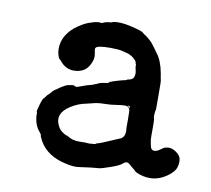

<svg xmlns="http://www.w3.org/2000/svg" viewBox="-60 -512 667 608"><g transform="rotate(10 273.5 -208.0)"><path d="M95 -181Q109 -197 110 -197L114 -200Q115 -200 121 -204.5Q127 -209 127 -209Q127 -209 137 -215Q147 -221 151.5 -221.5Q156 -222 157.5 -222.5Q159 -223 162 -223.5Q165 -224 167 -224H169Q168 -223 169 -223.5Q170 -224 170.5 -224Q171 -224 171 -223Q171 -221 174 -222Q176 -222 175 -222L178 -220Q185 -222 198 -227Q211 -232 220 -234Q229 -236 231 -237.5Q233 -239 236 -239.5Q239 -240 242 -242Q245 -244 247.5 -244.5Q250 -245 252 -246Q254 -247 265.5 -248.5Q277 -250 278 -252.5Q279 -255 280 -255Q281 -255 282 -255Q288 -258 304 -262.5Q320 -267 320.5 -267Q321 -267 326 -268Q331 -269 331 -270Q331 -271 336 -272Q350 -274 353.5 -283.5Q357 -293 354 -305Q351 -317 352 -319Q353 -321 351 -324.5Q349 -328 349.5 -330Q350 -332 343.5 -338.5Q337 -345 333 -347Q329 -349 325.5 -351Q322 -353 316.5 -354Q311 -355 300.5 -358Q290 -361 262 -361Q220 -361 216 -352Q214 -349 217.5 -334Q221 -319 212 -301Q199 -272 165 -270Q135 -268 115 -294Q111 -298 109.5 -299Q108 -300 105 -309.5Q102 -319 102 -330Q102 -371 139 -402Q164 -421 182 -427Q200 -433 202 -433Q204 -433 208.5 -434Q213 -435 218 -434Q223 -433 228.5 -436Q234 -439 241 -439.5Q248 -440 252 -441Q256 -442 257 -443Q279 -448 315 -439.5Q351 -431 355.5 -426.5Q360 -422 364.5 -419.5Q369 -417 371 -415Q373 -413 380 -407.5Q387 -402 395.5 -390Q404 -378 410 -370Q427 -348 434 -309Q435 -301 435.5 -299.5Q436 -298 436.5 -294Q437 -290 438 -288.5Q439 -287 439 -236V-194Q437 -188 436.5 -177.5Q436 -167 437.5 -165Q439 -163 439 -144.5Q439 -126 439 -110.5Q439 -95 440.5 -90Q442 -85 443 -78Q445 -64 457 -64Q464 -64 474.5 -71.5Q485 -79 485.5 -79Q486 -79 490 -80Q508 -86 527 -71Q540 -61 540.5 -47.5Q541 -34 537 -23Q533 -12 517 1Q479 31 435 21Q419 17 413 13.5Q407 10 407 9Q407 8 401.5 4Q396 0 389 -6.5Q382 -13 377 -13Q372 -13 364 -6Q356 1 328.5 10.5Q301 20 295.5 20.5Q290 21 284.5 21.5Q279 22 268.5 23Q258 24 253 25Q248 26 242.5 26.5Q237 27 231 28Q215 31 189 25Q126 12 101 -33Q100 -35 99.5 -36Q99 -37 97.5 -40.5Q96 -44 95 -45.5Q94 -47 94 -50Q94 -53 88 -60Q73 -77 70 -104Q70 -108 69.5 -108Q69 -108 70 -113L69 -121Q66 -120 73 -143.5Q80 -167 83 -167L94 -181ZM356 -184Q357 -189 354.5 -190Q352 -191 349 -190L350 -189Q352 -188 356 -184ZM350 -187Q343 -191 318.5 -187Q294 -183 274.5 -183Q255 -183 240.5 -179Q226 -175 220 -174Q192 -169 168 -153Q127 -126 145 -90Q151 -77 162 -70Q173 -63 174.5 -63.5Q176 -64 179 -62Q195 -51 218 -51.5Q241 -52 241 -51.5Q241 -51 250 -51Q270 -52 270 -53.5Q270 -55 276.5 -56.5Q283 -58 293 -62.5Q303 -67 307.5 -68.5Q312 -70 321.5 -74.5Q331 -79 333 -79.5Q335 -80 339 -82Q343 -84 344.5 -84Q346 -84 351.5 -89.5Q357 -95 358 -109L357 -119Q357 -119 357 -147Q357 -175 355.5 -179.5Q354 -184 350 -187Z"/></g></svg>

Font: TT2020 Style E
Style: Regular
Weight: 400
Version: Version 00.2